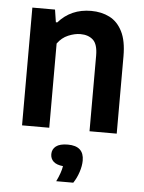

<svg xmlns="http://www.w3.org/2000/svg" viewBox="-55 -598 665 886"><g transform="rotate(5 277.0 -155.5)"><path d="M59.5 0V-545.5H164.5L173.5 -487.5H180Q238.5 -554 331.5 -554Q379.5 -554 417 -535Q454.5 -516 476.2 -473Q498 -430 498 -358.5V0H372V-350Q372 -403 350 -423Q328 -443 291.5 -443Q265 -443 235.2 -430.5Q205.5 -418 185.5 -390V0ZM239 243Q259.5 201 264 171Q234 168 219.8 154.8Q205.5 141.5 205.5 120.5Q205.5 97.5 223.2 83.8Q241 70 278 70Q352.5 70 352.5 137.5Q352.5 162 343 191Q333.5 220 318 243Z"/></g></svg>

Font: Encode Sans SemiCondensed SemiCondensed SemiBold
Style: Regular
Weight: 600
Width: 4
Designer: Multiple Designers
Foundry: Impallari Type
Version: Version 3.000; ttfautohint (v1.8.3) -l 8 -r 50 -G 200 -x 14 